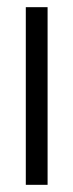

<svg xmlns="http://www.w3.org/2000/svg" viewBox="-20 -515 203 535"><path d="M51.9 -495V0H112.6V-495Z"/></svg>

Font: Moniqa Black
Style: Regular
Weight: 900
Designer: Rajesh Rajput
Foundry: Rajesh Rajput
Version: Version 1.000